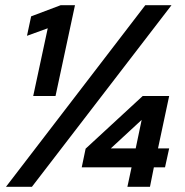

<svg xmlns="http://www.w3.org/2000/svg" viewBox="-20 -720 713 740"><path d="M632 -350 589 -148H632L616 -75H573L558 0H471L487 -75H295L310 -147L530 -350ZM407 -148H503L526 -258ZM269 -700 194 -350H108L164 -611L84 -582L100 -657L214 -700ZM103 0H3L540 -700H641Z"/></svg>

Font: Rosa Sans
Style: Bold Italic
Weight: 700
Italic angle: -12°
Designer: Pentagram / MCKL
Foundry: Pentagram / MCKL
Version: Version 1.005;September 16, 2019;FontCreator 11.5.0.2425 64-